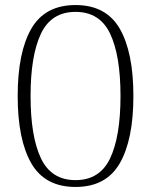

<svg xmlns="http://www.w3.org/2000/svg" viewBox="-20 -730 599 760"><path d="M50 -350Q50 -523 104 -616.5Q158 -710 279 -710Q400 -710 454 -616.5Q508 -523 508 -350Q508 -177 454 -83.5Q400 10 279 10Q158 10 104 -83.5Q50 -177 50 -350ZM457 -350Q457 -510 416 -596.5Q375 -683 279 -683Q183 -683 142 -596.5Q101 -510 101 -350Q101 -190 142 -103.5Q183 -17 279 -17Q375 -17 416 -103.5Q457 -190 457 -350Z"/></svg>

Font: Trirong ExtraLight
Style: Regular
Weight: 275
Designer: Katatrad Team
Foundry: CadsonDemak
Version: Version 1.001